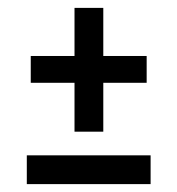

<svg xmlns="http://www.w3.org/2000/svg" viewBox="-20 -492 450 487"><path d="M58 -350H169V-472H242V-350H352V-282H242V-158H169V-282H58ZM48 -98H362V-25H48Z"/></svg>

Font: HermeneusOne
Style: Regular
Weight: 400
Designer: Rodrigo Fuenzalida, Pablo Impallari
Foundry: Pablo Impallari, Rodrigo Fuenzalida
Version: Version 1.000; ttfautohint (v0.8) -G 200 -r 50